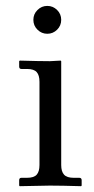

<svg xmlns="http://www.w3.org/2000/svg" viewBox="-20 -639 322 660"><path d="M190.4 -428.7V-71.8Q190.4 -49.3 200.2 -38.6Q210 -27.8 233.4 -27.8H252.4Q260.7 -27.8 260.7 -19.5V-1L258.8 1Q190.4 -1 151.4 -1L47.9 1L45.9 -1V-19.5Q45.9 -27.8 53.7 -27.8H72.8Q96.7 -27.8 106.2 -38.6Q115.7 -49.3 115.7 -71.8V-357.9Q115.7 -380.4 106.2 -391.1Q96.7 -401.9 72.8 -401.9H53.7Q45.9 -401.9 45.9 -410.2V-428.7L47.9 -430.7Q115.7 -428.7 151.4 -428.7L188.5 -430.7ZM108.9 -536.9Q94.7 -550.8 94.7 -570.8Q94.7 -590.8 108.9 -604.7Q123 -618.7 142.6 -618.7Q162.1 -618.7 176.3 -604.7Q190.4 -590.8 190.4 -570.8Q190.4 -550.8 176.3 -536.9Q162.1 -522.9 142.6 -522.9Q123 -522.9 108.9 -536.9Z"/></svg>

Font: Libertinage
Style: f
Weight: 400
Designer: OSP
Foundry: OSP
Version: Version 1.0; 2008; OFL relea